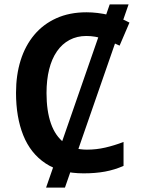

<svg xmlns="http://www.w3.org/2000/svg" viewBox="-20 -780 675 875"><path d="M566 -760 276 75H190L480 -760ZM373 -616Q331 -616 297 -598Q263 -580 239.5 -546Q216 -512 204 -464Q192 -416 192 -356Q192 -275 212 -217.5Q232 -160 273 -129Q314 -98 376 -98Q419 -98 460 -107.5Q501 -117 543 -133V-24Q502 -6 458.5 2Q415 10 361 10Q256 10 187.5 -35.5Q119 -81 86 -163.5Q53 -246 53 -357Q53 -438 74 -505Q95 -572 136 -621Q177 -670 237 -697Q297 -724 374 -724Q424 -724 477 -711.5Q530 -699 570 -677L525 -572Q490 -589 452.5 -602.5Q415 -616 373 -616Z"/></svg>

Font: Noto Sans Display SemiBold
Style: Regular
Weight: 600
Designer: Monotype Design Team
Foundry: Monotype Imaging Inc.
Version: Version 2.003